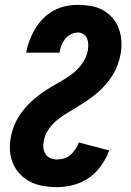

<svg xmlns="http://www.w3.org/2000/svg" viewBox="-20 -763 540 791"><path d="M215 8Q187 8 159.5 3.5Q132 -1 108 -12.5Q84 -24 65 -43Q46 -62 35 -86.5Q24 -111 21.5 -138.5Q19 -166 24 -195Q29 -224 41.5 -252.5Q54 -281 73.5 -306Q93 -331 116.5 -351.5Q140 -372 166.5 -389.5Q193 -407 220.5 -422Q248 -437 273.5 -455.5Q299 -474 318 -500.5Q337 -527 342 -556Q344 -569 343.5 -581.5Q343 -594 338.5 -605Q334 -616 323.5 -622.5Q313 -629 301 -629Q286 -629 271.5 -621.5Q257 -614 247.5 -601.5Q238 -589 232.5 -574.5Q227 -560 225 -546H88Q92 -571 101.5 -596Q111 -621 124.5 -644Q138 -667 157.5 -686.5Q177 -706 200.5 -719Q224 -732 250 -737.5Q276 -743 301 -743Q328 -743 354.5 -738.5Q381 -734 403.5 -721.5Q426 -709 443 -690Q460 -671 469 -646.5Q478 -622 480 -595Q482 -568 477 -541Q473 -518 464.5 -495Q456 -472 442.5 -451Q429 -430 412 -411Q395 -392 375.5 -376Q356 -360 335 -346Q314 -332 292.5 -319Q271 -306 249.5 -293Q228 -280 209 -263Q190 -246 176.5 -224.5Q163 -203 160 -180Q157 -165 159 -151.5Q161 -138 168.5 -127Q176 -116 188.5 -111Q201 -106 215 -106Q230 -106 244.5 -110.5Q259 -115 271 -125.5Q283 -136 291.5 -149Q300 -162 305 -176L430 -143Q418 -111 397 -81Q376 -51 346.5 -30.5Q317 -10 282.5 -1Q248 8 215 8Z"/></svg>

Font: Iosevka Curly Heavy
Style: Italic
Weight: 900
Italic angle: -9°
Monospace: yes
Designer: Belleve Invis
Foundry: Belleve Invis
Version: Version 22.1.2; ttfautohint (v1.8.4)